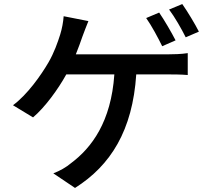

<svg xmlns="http://www.w3.org/2000/svg" viewBox="-20 -860 1040 947"><path d="M765 -798 701 -771C728 -733 760 -673 780 -632L846 -661C826 -700 790 -762 765 -798ZM879 -840 814 -813C842 -776 875 -718 896 -676L961 -704C943 -740 905 -803 879 -840ZM416 -756 294 -780C292 -752 286 -719 277 -690C265 -652 247 -600 219 -552C183 -490 115 -393 44 -341L143 -281C202 -331 266 -419 307 -493H544C528 -259 432 -131 330 -55C308 -36 275 -17 243 -5L350 67C526 -44 634 -217 652 -493H808C831 -493 872 -493 906 -490V-598C876 -593 833 -592 808 -592H354C367 -624 378 -655 387 -681C395 -702 406 -732 416 -756Z"/></svg>

Font: Noto Sans JP Medium
Style: Regular
Weight: 500
Designer: Ryoko NISHIZUKA 西塚涼子 (kana, bopomofo & ideographs); Paul D. Hunt (Latin, Greek & Cyrillic); Sandoll Communications 산돌커뮤니
Foundry: Adobe
Version: Version 2.004;hotconv 1.0.118;makeotfexe 2.5.65603